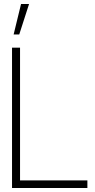

<svg xmlns="http://www.w3.org/2000/svg" viewBox="-20 -938 476 958"><path d="M48 -766 85 -918H125L76 -766ZM40 0V-700H80V-38H416V0Z"/></svg>

Font: Stick No Bills ExtraLight
Style: Regular
Weight: 200
Designer: Kosala Senevirathne, Siva Puranthara, Lasantha Premarathna, Tharique Azeez
Foundry: mooniak
Version: Version 2.000